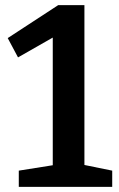

<svg xmlns="http://www.w3.org/2000/svg" viewBox="-20 -726 463 746"><path d="M416 -63V0H53V-63L185 -84V-580L50 -503L10 -578L206 -706H308V-85Z"/></svg>

Font: Bitter SemiBold
Style: Regular
Weight: 600
Designer: Sol Matas, and Bitter project Authors
Foundry: Sol Matas
Version: Version 2.001